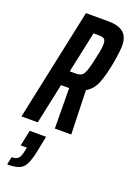

<svg xmlns="http://www.w3.org/2000/svg" viewBox="-189 -754 768 1109"><g transform="rotate(20 194.5 -199.5)"><path d="M-9 0 137 -688H271Q319 -688 346.5 -675.5Q374 -663 386 -639.5Q398 -616 398 -583Q398 -568 396 -550Q394 -532 391.5 -513.5Q389 -495 385 -474Q378 -435 369.5 -403Q361 -371 351 -345Q341 -319 325.5 -300.5Q310 -282 289 -270L297 0H196L194 -248Q193 -248 192 -248Q191 -248 189 -248H144L91 0ZM164 -340H202Q220 -340 231 -345Q242 -350 249.5 -363Q257 -376 264 -400Q271 -424 279 -462Q287 -496 290.5 -518.5Q294 -541 294 -554Q294 -569 290 -577.5Q286 -586 277 -589.5Q268 -593 253 -593H218ZM8 289 18 241Q36 241 47.5 235.5Q59 230 66 217.5Q73 205 77 183L82 159H44L64 62H165L146 156Q138 196 128 222.5Q118 249 104 263Q90 277 67 283Q44 289 8 289Z"/></g></svg>

Font: Saira UltraCondensed
Style: Bold Italic
Weight: 700
Width: 1
Italic angle: -12°
Designer: Hector Gatti with collaboration of the Omnibus-Type team
Foundry: Omnibus-Type
Version: Version 1.101